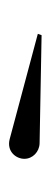

<svg xmlns="http://www.w3.org/2000/svg" viewBox="140 -970 114 434"><g transform="rotate(-90 197.0 -753.0)"><path d="M90 -720.5 334.5 -716 337.5 -724.5 100 -788C72 -795.5 55 -774 55 -755C55 -736 71 -721 90 -720.5Z"/></g></svg>

Font: Bodoni* 24
Style: Regular
Weight: 400
Version: Version 2.3